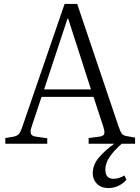

<svg xmlns="http://www.w3.org/2000/svg" viewBox="-20 -730 713 975"><path d="M531 225Q494 225 472.5 203.5Q451 182 451 150Q451 106 483 69Q515 32 560 0H430V-29L485 -36Q505 -39 509 -49.5Q513 -60 505 -85L455 -238H191L141 -88Q133 -66 136.5 -52.5Q140 -39 163 -36L220 -28V0H7V-29L49 -36Q67 -40 75.5 -49Q84 -58 94 -88L308 -710H372L582 -88Q591 -62 598.5 -51.5Q606 -41 628 -38L666 -31V0H598Q561 32 538 65Q515 98 515 131Q515 178 556 178Q584 178 612 161L622 183Q603 204 579.5 214.5Q556 225 531 225ZM204 -276H442L326 -636H323Z"/></svg>

Font: Literata 36pt Light
Style: Regular
Weight: 300
Designer: Latin by Veronika Burian and Jose Scaglione. Greek by Irene Vlachou. Cyrillic by Vera Evstafieva.
Foundry: TypeTogether
Version: Version 3.002